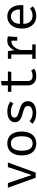

<svg xmlns="http://www.w3.org/2000/svg" viewBox="1446 -2142 708 3640"><g transform="rotate(-90 1800.0 -322.0)"><path d="M539.5 -526.5 348 0H250.5L60.5 -526.5H149.5L302 -76.5L452.5 -526.5Z M901 -537.5Q975.5 -537.5 1025.8 -503.8Q1076 -470 1101.2 -408.5Q1126.5 -347 1126.5 -263.5Q1126.5 -183 1100.5 -121Q1074.5 -59 1024.2 -23.8Q974 11.5 900 11.5Q826 11.5 775.5 -22.5Q725 -56.5 699.2 -118.2Q673.5 -180 673.5 -262.5Q673.5 -344 699.5 -406Q725.5 -468 776.2 -502.8Q827 -537.5 901 -537.5ZM901 -469Q833 -469 798.2 -418.8Q763.5 -368.5 763.5 -262.5Q763.5 -158.5 797.8 -108Q832 -57.5 900 -57.5Q968 -57.5 1002.2 -108Q1036.5 -158.5 1036.5 -263.5Q1036.5 -368.5 1002.5 -418.8Q968.5 -469 901 -469Z M1479.5 -58Q1540 -58 1575.2 -80.8Q1610.5 -103.5 1610.5 -141.5Q1610.5 -165.5 1601.8 -183Q1593 -200.5 1566 -214.5Q1539 -228.5 1483 -242.5Q1428.5 -256 1388.2 -273.8Q1348 -291.5 1325.8 -320Q1303.5 -348.5 1303.5 -394Q1303.5 -438.5 1328.8 -470.8Q1354 -503 1399 -520.2Q1444 -537.5 1503.5 -537.5Q1567 -537.5 1614.2 -520.8Q1661.5 -504 1694.5 -479.5L1657.5 -422.5Q1627.5 -443 1591.5 -456.2Q1555.5 -469.5 1504.5 -469.5Q1442.5 -469.5 1416.5 -450.2Q1390.5 -431 1390.5 -400.5Q1390.5 -377.5 1403.2 -362.2Q1416 -347 1446.5 -334.8Q1477 -322.5 1530.5 -308Q1582 -294.5 1620.2 -275.5Q1658.5 -256.5 1680 -225.5Q1701.5 -194.5 1701.5 -145.5Q1701.5 -89.5 1669.5 -54.8Q1637.5 -20 1586.8 -4.2Q1536 11.5 1479.5 11.5Q1408 11.5 1357.8 -9.2Q1307.5 -30 1273.5 -59.5L1321.5 -115Q1352.5 -89.5 1392.8 -73.8Q1433 -58 1479.5 -58Z M2318.5 -26.5Q2291.5 -8.5 2253 1.5Q2214.5 11.5 2177.5 11.5Q2092.5 11.5 2046.5 -33Q2000.5 -77.5 2000.5 -147.5V-461.5H1879.5V-526.5H2000.5V-646L2084.5 -656V-526.5H2266.5L2256.5 -461.5H2084.5V-148.5Q2084.5 -104.5 2107.8 -81.5Q2131 -58.5 2185 -58.5Q2214.5 -58.5 2239.5 -65.5Q2264.5 -72.5 2286 -83.5Z M2505.5 0V-64.5H2587.5V-462H2505.5V-526.5H2651.5L2667 -402Q2697.5 -467 2741 -502.5Q2784.5 -538 2856 -538Q2878 -538 2895.2 -534.8Q2912.5 -531.5 2930.5 -526.5L2906 -451.5Q2889.5 -456 2876 -458.2Q2862.5 -460.5 2845 -460.5Q2784.5 -460.5 2741 -417.5Q2697.5 -374.5 2671.5 -287.5V-64.5H2778.5V0ZM2849.5 -348.5V-463L2858 -526.5H2930.5L2918.5 -348.5Z M3166.5 -233.5Q3169 -172.5 3190 -133.8Q3211 -95 3245.5 -76.8Q3280 -58.5 3320.5 -58.5Q3361 -58.5 3393.8 -70.5Q3426.5 -82.5 3461 -106L3500.5 -50.5Q3463.5 -21.5 3416.2 -5Q3369 11.5 3319.5 11.5Q3243 11.5 3189 -23Q3135 -57.5 3106.8 -119.2Q3078.5 -181 3078.5 -262.5Q3078.5 -342.5 3107 -404.5Q3135.5 -466.5 3187 -502Q3238.5 -537.5 3308.5 -537.5Q3375 -537.5 3423 -506.2Q3471 -475 3496.8 -417.2Q3522.5 -359.5 3522.5 -279.5Q3522.5 -266 3522 -254.2Q3521.5 -242.5 3520.5 -233.5ZM3309.5 -468.5Q3251 -468.5 3211.8 -427Q3172.5 -385.5 3167 -298.5H3441.5Q3440 -383 3404.5 -425.8Q3369 -468.5 3309.5 -468.5Z"/></g></svg>

Font: Fira Code Light
Style: Regular
Weight: 400
Monospace: yes
Version: Version 5.002